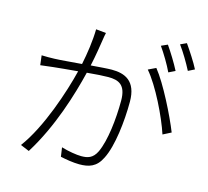

<svg xmlns="http://www.w3.org/2000/svg" viewBox="-117 -971 1214 1121"><g transform="rotate(15 489.5 -410.5)"><path d="M77 -546 84 -488C107 -491 140 -495 160 -497C190 -500 247 -506 307 -511C276 -384 198 -145 96 -9L149 13C261 -166 324 -377 358 -516C410 -521 458 -524 486 -524C549 -524 594 -506 594 -410C594 -298 579 -165 545 -92C522 -44 490 -37 452 -37C424 -37 374 -45 331 -58L339 -3C369 4 417 12 453 12C511 12 556 -1 587 -65C628 -145 645 -299 645 -417C645 -544 573 -571 495 -571C470 -571 422 -567 369 -563C383 -626 394 -699 398 -725C400 -741 403 -755 406 -769L345 -775C344 -706 332 -625 318 -558C253 -553 189 -547 155 -546C127 -545 106 -545 77 -546ZM697 -626C765 -548 847 -378 878 -282L927 -307C892 -396 805 -572 743 -648ZM735 -780C762 -742 798 -682 817 -641L856 -660C835 -702 798 -761 773 -797ZM841 -817C869 -779 902 -724 925 -679L963 -698C944 -736 904 -797 878 -834Z"/></g></svg>

Font: GenEiGothic-pro-Light
Style: Regular
Weight: 300
Designer: Ryoko NISHIZUKA (kana & ideographs); Paul D. Hunt (Latin, Greek & Cyrillic); Wenlong ZHANG (bopomofo); Sandoll Communica
Foundry: Adobe Systems Incorporated; o_tamon
Version: Version 1.000.140830